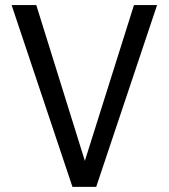

<svg xmlns="http://www.w3.org/2000/svg" viewBox="-20 -726 655 746"><path d="M309.7 -101 500.5 -706.2H590.3L353.8 0H261.5L25.1 -706.2H121Z"/></svg>

Font: FiraCode Nerd Font
Style: Regular
Weight: 400
Designer: Carrois Corporate, Edenspiekermann AG, Nikita Prokopov
Foundry: Carrois Corporate, Edenspiekermann AG, Nikita Prokopov
Version: Version 6.002;Nerd Fonts 3.4.0